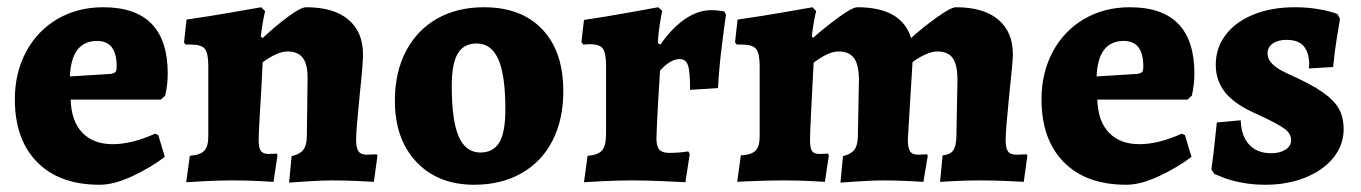

<svg xmlns="http://www.w3.org/2000/svg" viewBox="-20 -498 3756 530"><path d="M21 -224Q21 -297 52 -355Q83 -413 138.5 -445.5Q194 -478 265 -478Q443 -478 443 -295Q443 -264 436 -234L424 -223H175Q177 -163 207.5 -131.5Q238 -100 291 -100Q344 -100 408 -129L417 -125L435 -65Q397 -36 346 -12Q295 12 255 12Q144 12 82.5 -50.5Q21 -113 21 -224ZM286 -294Q296 -296 299 -299.5Q302 -303 302 -315Q302 -385 248 -385Q177 -385 173 -287Z M827 -119 829 -277Q830 -319 816.5 -337.5Q803 -356 774 -356Q746 -356 705 -326L702 -264Q694 -134 694 -112Q694 -90 700 -81.5Q706 -73 722 -73L744 -74L746 -69L735 4Q723 3 690 1.5Q657 0 623 0Q587 0 546.5 2Q506 4 494 5L504 -68Q533 -70 544 -82Q555 -94 555 -122V-316Q555 -351 545.5 -363Q536 -375 507 -375H492L488 -381L495 -444Q558 -453 620.5 -464Q683 -475 701 -478L712 -467Q710 -461 706 -439.5Q702 -418 700 -397L705 -393Q738 -424 774 -451Q810 -478 825 -478Q901 -478 941.5 -444Q982 -410 982 -348Q982 -320 973 -237Q963 -137 963 -113Q963 -90 969.5 -80.5Q976 -71 992 -71L1020 -72L1022 -68L1012 4Q999 3 964.5 1.5Q930 0 895 0Q871 0 831 2.5Q791 5 778 6L785 -67Q807 -72 816.5 -83.5Q826 -95 827 -119Z M1070 -220Q1070 -298 1100.5 -356.5Q1131 -415 1186.5 -446.5Q1242 -478 1316 -478Q1419 -478 1477 -417Q1535 -356 1535 -246Q1535 -168 1505 -109.5Q1475 -51 1419 -19.5Q1363 12 1289 12Q1189 12 1129.5 -51Q1070 -114 1070 -220ZM1375 -196Q1375 -291 1355.5 -334.5Q1336 -378 1296 -378Q1260 -378 1243.5 -350Q1227 -322 1227 -261Q1227 -164 1246.5 -120.5Q1266 -77 1306 -77Q1342 -77 1358.5 -105Q1375 -133 1375 -196Z M1653 -129V-317Q1653 -352 1644 -364Q1635 -376 1608 -376L1590 -375L1585 -382L1592 -443Q1654 -452 1716.5 -463.5Q1779 -475 1797 -478L1808 -468Q1806 -460 1801.5 -432.5Q1797 -405 1796 -379L1803 -375Q1835 -421 1871 -445.5Q1907 -470 1944 -470Q1955 -470 1966 -468.5Q1977 -467 1980 -466L1984 -457Q1981 -438 1973 -375Q1965 -312 1962 -255L1885 -250Q1885 -301 1879 -318Q1873 -335 1856 -335Q1843 -335 1829 -326.5Q1815 -318 1802 -303Q1800 -276 1796.5 -214Q1793 -152 1792 -116Q1792 -94 1800 -85Q1808 -76 1827 -76Q1844 -76 1859.5 -77.5Q1875 -79 1880 -80L1884 -73L1872 5Q1857 4 1808.5 2Q1760 0 1728 0Q1689 0 1647 2Q1605 4 1592 5L1602 -68Q1631 -70 1642 -83Q1653 -96 1653 -129Z M2348 -119 2351 -277Q2351 -319 2337.5 -337.5Q2324 -356 2295 -356Q2267 -356 2226 -325Q2216 -140 2216 -112Q2216 -89 2221.5 -81Q2227 -73 2243 -73L2265 -74L2268 -69L2257 4Q2245 3 2212 1.5Q2179 0 2144 0Q2108 0 2067.5 1.5Q2027 3 2015 4L2025 -69Q2055 -71 2066 -82.5Q2077 -94 2077 -122V-316Q2077 -351 2067 -363Q2057 -375 2028 -375H2014L2009 -381L2016 -444Q2080 -453 2142.5 -464Q2205 -475 2223 -478L2233 -467Q2231 -461 2227 -439.5Q2223 -418 2221 -397L2225 -394Q2259 -424 2296 -451Q2333 -478 2347 -478Q2469 -478 2495 -393Q2527 -422 2566 -450Q2605 -478 2619 -478Q2695 -478 2735.5 -444Q2776 -410 2776 -348Q2776 -329 2766 -237Q2756 -137 2756 -113Q2756 -89 2762.5 -80Q2769 -71 2786 -71L2814 -72L2816 -68L2806 4Q2793 3 2757.5 1.5Q2722 0 2687 0Q2654 0 2620.5 1.5Q2587 3 2575 4L2582 -69Q2602 -71 2610.5 -82Q2619 -93 2620 -119L2623 -277Q2623 -319 2610 -337.5Q2597 -356 2567 -356Q2541 -356 2499 -327L2486 -113Q2486 -90 2492 -80.5Q2498 -71 2514 -71L2539 -72L2541 -68L2529 4Q2517 3 2483.5 1.5Q2450 0 2416 0Q2392 0 2352.5 2.5Q2313 5 2300 6L2307 -67Q2328 -72 2337.5 -83.5Q2347 -95 2348 -119Z M2855 -224Q2855 -297 2886 -355Q2917 -413 2972.5 -445.5Q3028 -478 3099 -478Q3277 -478 3277 -295Q3277 -264 3270 -234L3258 -223H3009Q3011 -163 3041.5 -131.5Q3072 -100 3125 -100Q3178 -100 3242 -129L3251 -125L3269 -65Q3231 -36 3180 -12Q3129 12 3089 12Q2978 12 2916.5 -50.5Q2855 -113 2855 -224ZM3120 -294Q3130 -296 3133 -299.5Q3136 -303 3136 -315Q3136 -385 3082 -385Q3011 -385 3007 -287Z M3332 -18 3324 -30Q3329 -63 3339 -160L3405 -166Q3406 -123 3428 -99Q3450 -75 3489 -75Q3513 -75 3528.5 -85Q3544 -95 3544 -111Q3544 -129 3526 -142.5Q3508 -156 3452 -182Q3391 -208 3363.5 -241Q3336 -274 3336 -319Q3336 -366 3363.5 -402Q3391 -438 3440.5 -458Q3490 -478 3554 -478Q3585 -478 3611.5 -474Q3638 -470 3653 -465.5Q3668 -461 3672 -459L3679 -446Q3677 -435 3670.5 -395Q3664 -355 3660 -313L3593 -309L3594 -321Q3593 -355 3578 -371.5Q3563 -388 3531 -388Q3508 -388 3493.5 -378Q3479 -368 3479 -351Q3479 -334 3493 -320.5Q3507 -307 3538 -293Q3599 -266 3631 -243.5Q3663 -221 3676 -197.5Q3689 -174 3689 -141Q3689 -98 3661 -63Q3633 -28 3583.5 -8Q3534 12 3473 12Q3436 12 3404.5 5.5Q3373 -1 3355 -8.5Q3337 -16 3332 -18Z"/></svg>

Font: Alegreya ExtraBold
Style: Regular
Weight: 800
Designer: Juan Pablo del Peral
Foundry: Huerta Tipografica
Version: Version 2.007; ttfautohint (v1.6)